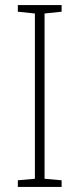

<svg xmlns="http://www.w3.org/2000/svg" viewBox="-20 -734 312 754"><path d="M222 0H50V-26L117 -32V-681L50 -688V-714H222V-688L155 -681V-32L222 -26Z"/></svg>

Font: Noto Sans Khmer UI SemiCondensed ExtraLight
Style: Regular
Weight: 200
Width: 4
Designer: Danh Hong and the Monotype Design Team
Foundry: Monotype Imaging Inc.
Version: Version 2.002; ttfautohint (v1.8.4.7-5d5b)